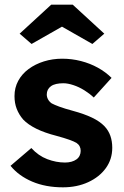

<svg xmlns="http://www.w3.org/2000/svg" viewBox="-20 -791 530 821"><path d="M25 -82 114 -158Q144 -125 182 -110.5Q220 -96 258 -96Q273 -96 285.5 -99.5Q298 -103 307 -109.5Q316 -116 320.5 -125.5Q325 -135 325 -146Q325 -168 307 -180Q297 -186 276 -193.5Q255 -201 222 -210Q171 -223 135.5 -240.5Q100 -258 79 -280Q61 -301 51.5 -325.5Q42 -350 42 -380Q42 -416 58 -445.5Q74 -475 102.5 -496Q131 -517 168 -528.5Q205 -540 246 -540Q287 -540 326 -530Q365 -520 398.5 -501.5Q432 -483 457 -458L381 -374Q363 -391 340.5 -405Q318 -419 294 -427Q270 -435 251 -435Q234 -435 220.5 -432Q207 -429 198 -422.5Q189 -416 184.5 -407Q180 -398 180 -387Q180 -376 185.5 -366Q191 -356 201 -349Q212 -343 233.5 -335Q255 -327 292 -317Q340 -304 373.5 -288Q407 -272 427 -251Q444 -233 452 -210Q460 -187 460 -159Q460 -110 432.5 -72Q405 -34 357 -12Q309 10 249 10Q175 10 117.5 -14.5Q60 -39 25 -82ZM199 -771H291L426 -647L375 -603L245 -677L115 -603L64 -647Z"/></svg>

Font: Mach SemiBold
Style: Regular
Weight: 600
Version: Version 1.002